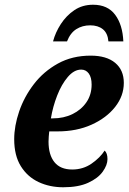

<svg xmlns="http://www.w3.org/2000/svg" viewBox="-20 -781 543 811"><path d="M247 10Q190 10 143 -12Q96 -34 68 -79Q40 -124 40 -193Q40 -249 61 -310.5Q82 -372 123 -425.5Q164 -479 224.5 -512.5Q285 -546 363 -546Q430 -546 466.5 -515.5Q503 -485 503 -431Q503 -376 466.5 -329.5Q430 -283 367 -254.5Q304 -226 223 -226H188Q187 -216 186 -205Q185 -194 185 -183Q185 -127 210 -96Q235 -65 285 -65Q331 -65 367 -90Q403 -115 422 -145Q434 -134 434 -109Q434 -84 414 -56Q394 -28 352.5 -9Q311 10 247 10ZM203 -281Q249 -281 286 -299Q323 -317 345 -349Q367 -381 367 -424Q367 -454 355 -470.5Q343 -487 323 -487Q293 -487 266.5 -456Q240 -425 221.5 -377.5Q203 -330 195 -281ZM204 -606Q214 -644 237 -679.5Q260 -715 294 -738Q328 -761 373 -761Q435 -761 466.5 -718.5Q498 -676 501 -606H438Q435 -641 414.5 -657.5Q394 -674 361 -674Q328 -674 302.5 -658Q277 -642 263 -606Z"/></svg>

Font: Noto Serif SemiCondensed
Style: Bold Italic
Weight: 700
Width: 4
Italic angle: -12°
Designer: Monotype Design Team
Foundry: Monotype Imaging Inc.
Version: Version 2.014